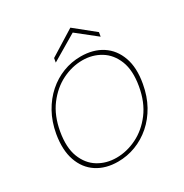

<svg xmlns="http://www.w3.org/2000/svg" viewBox="-157 -782 882 919"><g transform="rotate(-30 284.0 -323.0)"><path d="M235 12Q167 12 119 -19.5Q71 -51 50.5 -110Q30 -169 44 -251Q55 -313 82 -361.5Q109 -410 147.5 -444Q186 -478 232.5 -496Q279 -514 330 -514Q399 -514 447.5 -482.5Q496 -451 517 -392Q538 -333 523 -251Q512 -189 485 -140.5Q458 -92 419 -58Q380 -24 333 -6Q286 12 235 12ZM238 -8Q295 -8 350 -35Q405 -62 446 -116Q487 -170 501 -251Q515 -332 493.5 -386Q472 -440 427.5 -467Q383 -494 328 -494Q271 -494 216.5 -467Q162 -440 121 -386Q80 -332 66 -251Q52 -170 73 -116Q94 -62 138 -35Q182 -8 238 -8ZM213 -548 217 -571 357 -658 465 -571 461 -548 355 -632Z"/></g></svg>

Font: DM Sans 16pt Thin
Style: Italic
Weight: 250
Italic angle: -10°
Version: Version 4.004;gftools[0.9.30]